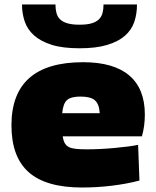

<svg xmlns="http://www.w3.org/2000/svg" viewBox="-20 -826 696 855"><path d="M345 9Q185 9 108 -59Q31 -127 31 -268Q31 -549 350 -549Q486 -549 555.5 -490Q625 -431 625 -316Q625 -264 612 -219H259Q262 -200 268.5 -188.5Q275 -177 287 -171Q299 -165 318.5 -163Q338 -161 366 -161Q393 -161 425.5 -162.5Q458 -164 489.5 -167Q521 -170 549 -173.5Q577 -177 595 -181L601 -22Q544 -7 478 1Q412 9 345 9ZM338 -396Q296 -396 278.5 -380.5Q261 -365 257 -322H424Q422 -362 403 -379Q384 -396 338 -396ZM334 -611Q259 -611 210 -626.5Q161 -642 131.5 -668.5Q102 -695 90 -730.5Q78 -766 78 -806H227Q227 -785 231.5 -768Q236 -751 248 -739.5Q260 -728 281 -722Q302 -716 334 -716Q367 -716 387.5 -722Q408 -728 420 -739.5Q432 -751 436.5 -768Q441 -785 441 -806H590Q590 -764 578 -728.5Q566 -693 536.5 -667Q507 -641 457.5 -626Q408 -611 334 -611Z"/></svg>

Font: Encode Sans Wide
Style: Black
Weight: 900
Designer: Pablo Impallari, Andres Torresi
Foundry: Pablo Impallari, Andres Torresi
Version: Version 1.000; ttfautohint (v1.00) -l 8 -r 50 -G 200 -x 14 -